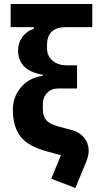

<svg xmlns="http://www.w3.org/2000/svg" viewBox="-20 -760 481 955"><path d="M439 -625H308Q214 -625 214 -536V-520Q214 -482 241 -458.5Q268 -435 314 -435H363V-320H268Q236 -320 214.5 -298Q193 -276 193 -243V-217Q193 -182 210 -162.5Q227 -143 267 -132L337 -113Q377 -102 399 -74.5Q421 -47 421 -11Q421 14 409 44L355 175L235 129L283 12L213 -7Q120 -32 82 -81Q44 -130 44 -213Q44 -278 84 -325.5Q124 -373 193 -383V-388Q70 -409 70 -510Q70 -546 91 -575.5Q112 -605 148 -617V-625H33V-740H439Z"/></svg>

Font: Aneliza
Style: Bold
Weight: 700
Designer: Mike Abbink, Paul van der Laan, Pieter van Rosmalen
Foundry: Bold Monday
Version: Version 3.0